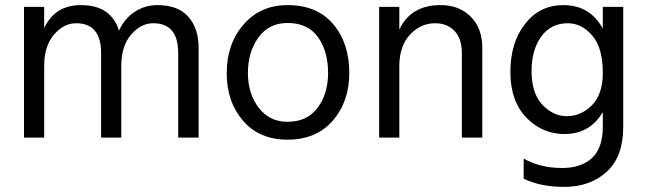

<svg xmlns="http://www.w3.org/2000/svg" viewBox="-20 -536 2528 752"><path d="M758 3H678V-328Q678 -445 580 -445Q532 -445 493.5 -400.5Q455 -356 455 -277V3H376V-328Q376 -445 278 -445Q230 -445 191.5 -400.5Q153 -356 153 -277V3H74V-509H153V-426Q195 -516 297 -516Q415 -516 446 -416Q468 -464 508 -490Q548 -516 597 -516Q677 -516 717.5 -470.5Q758 -425 758 -348Z M1348 -251Q1348 -138 1283.5 -63.5Q1219 11 1106 11Q996 11 932 -63Q868 -137 868 -249Q868 -364 934 -440Q1000 -516 1106 -516Q1222 -516 1285 -441.5Q1348 -367 1348 -251ZM951 -250Q951 -170 993 -114.5Q1035 -59 1106 -59Q1183 -59 1224 -114Q1265 -169 1265 -250Q1265 -335 1225.5 -390.5Q1186 -446 1106 -446Q1033 -446 992 -389Q951 -332 951 -250Z M1869 3H1789V-328Q1789 -385 1760 -415Q1731 -445 1685 -445Q1627 -445 1585.5 -400Q1544 -355 1544 -277V3H1465V-509H1544V-420Q1589 -516 1705 -516Q1779 -516 1824 -470.5Q1869 -425 1869 -349Z M2421 -39Q2421 78 2356 137Q2291 196 2190 196Q2097 196 2031 164V85Q2096 122 2182 122Q2256 122 2298.5 83Q2341 44 2341 -40V-97Q2290 -11 2191 -11Q2104 -11 2041.5 -75.5Q1979 -140 1979 -254Q1979 -369 2036.5 -442.5Q2094 -516 2186 -516Q2291 -516 2341 -424V-509H2421ZM2062 -257Q2062 -170 2104.5 -125.5Q2147 -81 2200 -81Q2256 -81 2298.5 -124Q2341 -167 2341 -251Q2341 -349 2299.5 -397Q2258 -445 2204 -445Q2138 -445 2100 -393Q2062 -341 2062 -257Z"/></svg>

Font: Hind Siliguri Fixed
Style: Regular
Weight: 400
Designer: Jyotish Sonowal
Foundry: Indian Type Foundry
Version: Version 1.001;October 28, 2021;FontCreator 12.0.0.2565 64-bi